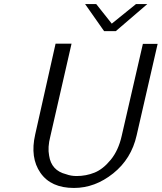

<svg xmlns="http://www.w3.org/2000/svg" viewBox="-20 -913 800 950"><path d="M401 -893H456L533 -796L653 -893H709L553 -759H495ZM154 -247 255 -697H334L229 -238Q215 -184 223 -143Q234 -69 307 -51Q331 -42 359 -42Q406 -42 448 -59Q490 -76 528 -122.5Q566 -169 582 -240L687 -696H760L656 -243Q630 -127 540 -55Q450 17 346 17Q232 17 180 -58Q128 -133 154 -247Z"/></svg>

Font: Coval
Style: ExtraLight Italic
Weight: 200
Foundry: Context Ltd
Version: Version 001.000